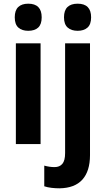

<svg xmlns="http://www.w3.org/2000/svg" viewBox="-20 -781 574 1041"><path d="M133 -761Q206 -761 206 -687Q206 -649 187 -631.5Q168 -614 133 -614Q99 -614 79.5 -631.5Q60 -649 60 -687Q60 -725 79 -743Q98 -761 133 -761ZM200 -546V0H66V-546ZM327 -687Q327 -725 346 -743Q365 -761 401 -761Q474 -761 474 -687Q474 -649 454.5 -631.5Q435 -614 401 -614Q367 -614 347 -631.5Q327 -649 327 -687ZM302 240Q281 240 259.5 237.5Q238 235 220 229V117Q249 125 276 125Q303 125 318 107.5Q333 90 333 49V-546H468V60Q468 147 426.5 193Q385 239 302 240Z"/></svg>

Font: Noto Sans Tamil Condensed
Style: Bold
Weight: 700
Width: 3
Designer: Jelle Bosma - Monotype Design Team
Foundry: Monotype Imaging Inc.
Version: Version 2.004; ttfautohint (v1.8.4.7-5d5b)